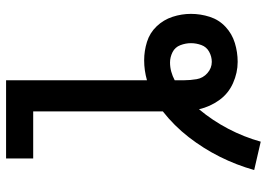

<svg xmlns="http://www.w3.org/2000/svg" viewBox="-140 -634 857 616"><g transform="rotate(-90 288.0 -326.5)"><path d="M141 82Q156 28 182.5 -22.5Q209 -73 245 -116Q253 -81 274 -51.5Q295 -22 328.5 -7Q362 8 397 8Q428 8 457.5 -1Q487 -10 509.5 -31Q532 -52 541.5 -81.5Q551 -111 551 -142Q551 -142 551 -142Q551 -142 551 -142Q551 -142 551 -142Q551 -142 551 -142Q551 -172 541.5 -201Q532 -230 511 -252Q490 -274 461 -283Q432 -292 402 -292Q370 -292 338 -283V-735H87V-648H238V-232Q192 -196 155.5 -149Q119 -102 92.5 -49Q66 4 50 61ZM397 -75Q377 -75 361 -89Q345 -103 341.5 -123.5Q338 -144 338 -164Q338 -172 338 -179.5Q338 -187 338 -194Q351 -201 365.5 -205Q380 -209 395 -209Q412 -209 428 -201Q444 -193 450.5 -176Q457 -159 457 -142Q457 -125 451 -108.5Q445 -92 429.5 -83.5Q414 -75 397 -75Z"/></g></svg>

Font: Iosevka Sparkle Medium
Style: Regular
Weight: 500
Designer: Belleve Invis
Foundry: Belleve Invis
Version: Version 4.5.0; ttfautohint (v1.8.3)